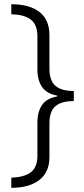

<svg xmlns="http://www.w3.org/2000/svg" viewBox="-20 -734 398 912"><path d="M33.7 158.2V109.9Q95.7 107.9 126.7 84Q157.7 60.1 157.7 5.9V-151.9Q157.7 -203.1 179.7 -235.1Q201.7 -267.1 251.5 -275.9V-279.8Q201.7 -289.1 179.7 -321Q157.7 -353 157.7 -403.8V-561Q157.7 -616.2 126.7 -640.6Q95.7 -665 33.7 -666V-713.9Q120.6 -713.9 167.7 -677Q214.8 -640.1 214.8 -566.9V-408.2Q214.8 -351.1 243.2 -326.4Q271.5 -301.8 330.6 -301.8V-253.9Q271.5 -253.9 243.2 -229.5Q214.8 -205.1 214.8 -147.9V12.2Q214.8 84 166.7 121.1Q118.7 158.2 33.7 158.2Z"/></svg>

Font: Nokora Light
Style: Regular
Weight: 300
Designer: Danh Hong
Version: Version 8.000; ttfautohint (v1.8.3)